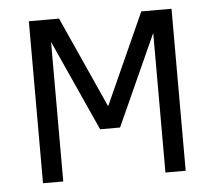

<svg xmlns="http://www.w3.org/2000/svg" viewBox="-43 -567 686 614"><g transform="rotate(-5 300.0 -260.0)"><path d="M71 0V-520H168L300 -227L432 -520H529V0H464V-448L332 -156H268L136 -448V0Z"/></g></svg>

Font: Iosevka Custom Light Extended
Style: Regular
Weight: 300
Width: 7
Monospace: yes
Designer: Belleve Invis
Foundry: Belleve Invis
Version: Version 11.2.4; ttfautohint (v1.8.4)